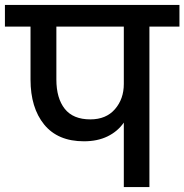

<svg xmlns="http://www.w3.org/2000/svg" viewBox="-44 -760 749 780"><path d="M685 -652H563V0H459V-262Q434 -226 393 -206Q352 -186 297 -186Q191 -186 135.5 -254Q80 -322 80 -437V-652H-24V-740H685ZM459 -652H185V-437Q185 -361 219 -318Q253 -275 323 -275Q387 -275 423 -316.5Q459 -358 459 -419Z"/></svg>

Font: Fz Poppins Med
Style: Regular
Weight: 500
Designer: Ninad Kale (Devanagari), Jonny Pinhorn (Latin)
Foundry: Indian Type Foundry
Version: Vit hóa bi Vntype.Com & FontZin.Com